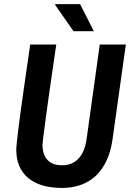

<svg xmlns="http://www.w3.org/2000/svg" viewBox="-20 -903 633 935"><path d="M250 -882.8H370.1L437 -751H337.9L248 -879.9ZM253.9 -686Q234.9 -557.1 220.2 -453.1Q213.9 -408.7 208 -365.5Q202.1 -322.3 197.5 -287.1Q192.9 -252 189.9 -228Q187 -204.1 187 -199.2Q187 -148.9 211.7 -123.5Q236.3 -98.1 282.2 -98.1Q332 -98.1 362.5 -130.9Q393.1 -163.6 401.9 -227.1L465.8 -686H592.8L527.8 -223.1Q519.5 -165 499 -121.1Q478.5 -77.1 447.3 -47.6Q416 -18.1 374.3 -2.9Q332.5 12.2 282.2 12.2Q229 12.2 187.5 0Q146 -12.2 117.4 -35.9Q88.9 -59.6 74 -94.7Q59.1 -129.9 59.1 -175.8Q59.1 -184.6 62 -211.2Q64.9 -237.8 69.6 -275.4Q74.2 -313 80.3 -358.2Q86.4 -403.3 92.8 -448.7Q107.9 -555.7 127 -686Z"/></svg>

Font: Archivo Narrow
Style: Bold Italic
Weight: 700
Italic angle: -8°
Designer: Hector Gatti
Foundry: Hector Gatti
Version: 1.002; ttfautohint (v0.8)